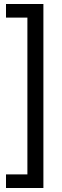

<svg xmlns="http://www.w3.org/2000/svg" viewBox="-20 -742 309 960"><path d="M197 -722H10V-654H117V130H10V198H197Z"/></svg>

Font: Alpha Lyrae Medium
Style: Regular
Weight: 500
Designer: Nikolay Petroussenko, Plamen Motev
Foundry: Fontfabric LLC
Version: Version 1.000;hotconv 1.0.109;makeotfexe 2.5.65596